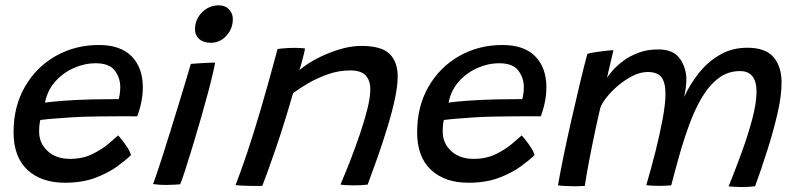

<svg xmlns="http://www.w3.org/2000/svg" viewBox="-20 -706 3068 736"><path d="M482 -111.5Q463.5 -93 429.2 -68Q395 -43 345 -24.2Q295 -5.5 229 -5.5Q138 -5.5 85 -55Q32 -104.5 32 -199Q32 -298.5 75.8 -374Q119.5 -449.5 193.8 -491.5Q268 -533.5 359.5 -533.5Q442 -533.5 484.8 -490Q527.5 -446.5 527.5 -371Q527.5 -318 506 -260Q500.5 -260 479.5 -260.2Q458.5 -260.5 430 -260.2Q401.5 -260 372.5 -259.8Q343.5 -259.5 323 -259Q290.5 -258.5 253.5 -256.2Q216.5 -254 184.5 -251.2Q152.5 -248.5 134.5 -246Q130 -228 130 -201.5Q130 -157 162.5 -127Q195 -97 248.5 -97Q297.5 -97 335 -115.8Q372.5 -134.5 397.5 -156.2Q422.5 -178 433 -187Q436.5 -183.5 447.2 -170Q458 -156.5 468.5 -140.2Q479 -124 482 -111.5ZM152.5 -312.5Q173.5 -316 223.5 -319.8Q273.5 -323.5 333.5 -325Q368.5 -325.5 399.2 -325.8Q430 -326 435 -326Q438 -336 439.5 -349Q441 -362 441 -374Q440.5 -408.5 419.5 -436Q398.5 -463.5 347 -463.5Q303.5 -463.5 262.2 -445Q221 -426.5 191.2 -392.8Q161.5 -359 152.5 -312.5Z M788 -542Q760 -542 743.8 -556.2Q727.5 -570.5 727.5 -593Q727.5 -631.5 754.2 -658.5Q781 -685.5 819 -685.5Q843 -685.5 857.8 -670.2Q872.5 -655 872.5 -632.5Q872.5 -596.5 848 -569.2Q823.5 -542 788 -542ZM670.5 0.5Q662.5 1 647.5 2Q632.5 3 617 3Q589.5 3 566.5 -0.5Q571 -11 581.5 -42Q592 -73 605.8 -116.2Q619.5 -159.5 634.8 -208.5Q650 -257.5 664.8 -305.8Q679.5 -354 691.8 -394.8Q704 -435.5 711.5 -461Q722 -462 740 -463.2Q758 -464.5 776 -465.2Q794 -466 804.5 -466Q802.5 -452.5 795.8 -423.8Q789 -395 780 -360Q767.5 -313.5 751.8 -258.2Q736 -203 720 -150.2Q704 -97.5 691 -57Q678 -16.5 670.5 0.5Z M985.5 6.5Q975.5 6.5 962 6.8Q948.5 7 935 6.5Q922.5 6.5 907 5.5Q891.5 4.5 883 3.5Q904.5 -52 928 -122Q951.5 -192 979.8 -288Q1008 -384 1044 -518Q1056.5 -520 1073.5 -521.2Q1090.5 -522.5 1108.5 -522.5Q1119.5 -522.5 1130.5 -522Q1141.5 -521.5 1149.5 -520Q1148.5 -514.5 1144.8 -498.8Q1141 -483 1136.2 -465.5Q1131.5 -448 1128 -437Q1150.5 -457.5 1190.2 -479Q1230 -500.5 1276.2 -515.2Q1322.5 -530 1365.5 -530Q1441.5 -530 1473 -499.8Q1504.5 -469.5 1504.5 -412Q1504.5 -377.5 1494 -328Q1483.5 -278.5 1466.2 -221.8Q1449 -165 1428.8 -107.2Q1408.5 -49.5 1389.5 1.5Q1370.5 4.5 1337.5 4.5Q1302 4.5 1285 1.5Q1303 -40 1322.8 -90.8Q1342.5 -141.5 1360 -193Q1377.5 -244.5 1388.5 -289Q1399.5 -333.5 1399.5 -363.5Q1399.5 -397.5 1381.8 -416.8Q1364 -436 1322.5 -436Q1278 -436 1236 -421Q1194 -406 1159.8 -385.8Q1125.5 -365.5 1103.5 -349Q1067 -222.5 1034.2 -128.2Q1001.5 -34 985.5 6.5Z M2029 -111.5Q2010.5 -93 1976.2 -68Q1942 -43 1892 -24.2Q1842 -5.5 1776 -5.5Q1685 -5.5 1632 -55Q1579 -104.5 1579 -199Q1579 -298.5 1622.8 -374Q1666.5 -449.5 1740.8 -491.5Q1815 -533.5 1906.5 -533.5Q1989 -533.5 2031.8 -490Q2074.5 -446.5 2074.5 -371Q2074.5 -318 2053 -260Q2047.5 -260 2026.5 -260.2Q2005.5 -260.5 1977 -260.2Q1948.5 -260 1919.5 -259.8Q1890.5 -259.5 1870 -259Q1837.5 -258.5 1800.5 -256.2Q1763.5 -254 1731.5 -251.2Q1699.5 -248.5 1681.5 -246Q1677 -228 1677 -201.5Q1677 -157 1709.5 -127Q1742 -97 1795.5 -97Q1844.5 -97 1882 -115.8Q1919.5 -134.5 1944.5 -156.2Q1969.5 -178 1980 -187Q1983.5 -183.5 1994.2 -170Q2005 -156.5 2015.5 -140.2Q2026 -124 2029 -111.5ZM1699.5 -312.5Q1720.5 -316 1770.5 -319.8Q1820.5 -323.5 1880.5 -325Q1915.5 -325.5 1946.2 -325.8Q1977 -326 1982 -326Q1985 -336 1986.5 -349Q1988 -362 1988 -374Q1987.5 -408.5 1966.5 -436Q1945.5 -463.5 1894 -463.5Q1850.5 -463.5 1809.2 -445Q1768 -426.5 1738.2 -392.8Q1708.5 -359 1699.5 -312.5Z M2119 4.5Q2126.5 -40.5 2140 -106.2Q2153.5 -172 2170 -244.5Q2186.5 -317 2202.5 -384.2Q2218.5 -451.5 2231.5 -499.5Q2242.5 -503 2262.2 -506Q2282 -509 2301.5 -511.2Q2321 -513.5 2331.5 -513.5Q2329 -503 2323.8 -480.8Q2318.5 -458.5 2313.5 -437Q2308.5 -415.5 2307 -408Q2313.5 -418.5 2329.2 -436.5Q2345 -454.5 2369.8 -473Q2394.5 -491.5 2428 -504Q2461.5 -516.5 2503.5 -516.5Q2559 -516.5 2583.8 -484.2Q2608.5 -452 2611 -408.5Q2611.5 -390 2609 -371Q2606.5 -352 2602.5 -334Q2624 -381.5 2658 -424.8Q2692 -468 2738.8 -495.5Q2785.5 -523 2845 -523Q2914 -523 2945 -487.2Q2976 -451.5 2976 -389Q2976 -338.5 2960.2 -270.2Q2944.5 -202 2921.2 -129.2Q2898 -56.5 2874.5 8Q2849.5 11 2824.5 11Q2812.5 11 2799.2 10.2Q2786 9.5 2773 8.5Q2798.5 -54 2823 -121.5Q2847.5 -189 2863.8 -250.2Q2880 -311.5 2880 -354.5Q2880 -433.5 2816.5 -433.5Q2770 -433.5 2734 -406Q2698 -378.5 2670.5 -332Q2643 -285.5 2621.8 -227Q2600.5 -168.5 2583 -106.5Q2575.5 -80 2568 -51.8Q2560.5 -23.5 2553 4.5Q2545 5 2532.8 5.8Q2520.5 6.5 2508 6.5Q2493.5 6.5 2479 5.8Q2464.5 5 2457.5 3.5Q2476 -59.5 2492.8 -126Q2509.5 -192.5 2520.2 -250.5Q2531 -308.5 2531 -346.5Q2531 -389 2515.8 -409.5Q2500.5 -430 2463 -430Q2434.5 -430 2405 -415Q2375.5 -400 2349.2 -377.8Q2323 -355.5 2304.8 -332.2Q2286.5 -309 2281 -292Q2262.5 -212 2249.8 -148.2Q2237 -84.5 2230 -44.2Q2223 -4 2222 6.5Q2217.5 7 2205.5 7.5Q2193.5 8 2184.5 8Q2165.5 8 2147 7Q2128.5 6 2119 4.5Z"/></svg>

Font: Grandstander
Style: Italic
Weight: 400
Italic angle: -15°
Designer: Tyler Finck
Foundry: Etcetera Type Co
Version: Version 1.200; ttfautohint (v1.8.3)